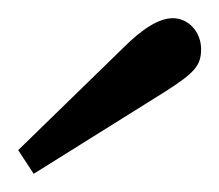

<svg xmlns="http://www.w3.org/2000/svg" viewBox="-20 -697 241 211"><path d="M0 -532 17 -506 161 -596C194 -617 201 -625 201 -643C201 -662 187 -677 170 -677C155 -677 137 -666 115 -644Z"/></svg>

Font: Neo Euler
Style: Euler
Weight: 500
Designer: Hermann Zapf
Version: Version 000.002